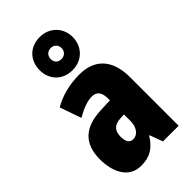

<svg xmlns="http://www.w3.org/2000/svg" viewBox="-260 -928 1015 1015"><g transform="rotate(-45 247.0 -420.5)"><path d="M257 -604C331 -604 381 -659 381 -728C381 -797 330 -851 257 -851C182 -851 133 -799 133 -727C133 -656 182 -604 257 -604ZM257 -687C230 -687 216 -704 216 -728C216 -752 234 -769 257 -769C280 -769 298 -752 298 -728C298 -704 280 -687 257 -687ZM266 -563C190 -563 123 -545 69 -513L111 -393C160 -421 198 -434 230 -434C266 -434 283 -411 283 -366V-352L211 -349C90 -344 25 -287 25 -169C25 -79 61 10 156 10C225 10 262 -17 298 -73H301L328 0H445V-363C445 -498 376 -563 266 -563ZM253 -245 283 -247V-198C283 -151 258 -119 226 -119C200 -119 187 -138 187 -176C187 -220 209 -243 253 -245Z"/></g></svg>

Font: Noto Sans Georgian ExtraCondensed Black
Style: Regular
Weight: 900
Width: 2
Designer: Monotype Design Team, Akaki Razmadze
Foundry: Google LLC
Version: Version 2.005